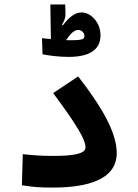

<svg xmlns="http://www.w3.org/2000/svg" viewBox="-20 -849 626 873"><path d="M218.8 3.9C379.4 3.9 510.7 -32.7 510.7 -152.8C510.7 -243.2 448.2 -356.4 335.4 -501.5L221.7 -425.8C327.1 -283.2 368.7 -216.3 368.7 -178.2C368.7 -150.4 315.4 -140.1 223.6 -140.1C161.6 -140.1 133.8 -143.1 83.5 -147.9L79.6 -6.8C131.3 1.5 158.2 3.9 218.8 3.9ZM292 -590.3C388.7 -590.3 437 -624 437 -688.5C437 -745.1 395 -792.5 350.6 -792.5C320.8 -792.5 292.5 -769.5 266.1 -733.9L261.7 -736.8C272.9 -754.9 278.3 -768.1 277.8 -787.6L276.4 -828.6H209L211.4 -671.4C194.8 -672.9 180.2 -674.3 170.9 -675.3L173.3 -602.1C203.6 -596.2 247.1 -590.3 292 -590.3ZM280.8 -666.5C304.2 -702.6 321.3 -712.9 335.9 -712.9C352.5 -712.9 363.8 -698.2 363.8 -686C363.8 -668.9 351.1 -666 296.4 -666C292 -666 286.6 -666 280.8 -666.5Z"/></svg>

Font: CaskaydiaCove Nerd Font
Style: Bold
Weight: 700
Designer: Aaron Bell
Foundry: Saja Typeworks
Version: Version 2111.1;Nerd Fonts 2.3.0